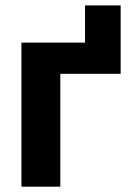

<svg xmlns="http://www.w3.org/2000/svg" viewBox="-20 -701 491 721"><path d="M299.3 -541V-680.7H433.1V-541ZM433.1 -541V-423.8H206.5V0H60.5V-541Z"/></svg>

Font: Inter 17pt
Style: Bold
Weight: 700
Version: Version 4.001;git-66647c0bb